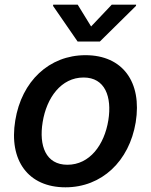

<svg xmlns="http://www.w3.org/2000/svg" viewBox="-20 -788 645 819"><path d="M259.2 11C413.7 11 531.2 -99.8 558.9 -266.3C586.6 -437.9 503.2 -552.6 344.8 -552.6C190 -552.6 72.1 -441.8 45.1 -274.1C17 -103.7 100.1 11 259.2 11ZM161.9 -266.7C178.6 -371.1 240.8 -457.4 336.6 -457.4C428.3 -457.4 458.1 -375 442.1 -274.9C425.1 -170.1 362.9 -85.2 267.4 -85.2C175.1 -85.2 145.6 -166.5 161.9 -266.7ZM206.3 -762.8 311.1 -610.8H405.9L560 -762.8L560.7 -768.1H456.7L368.6 -675.1L311.4 -768.1H207Z"/></svg>

Font: Magic Ui Pro Semi Bold
Style: Italic
Weight: 600
Italic angle: -9.39999°
Designer: Stefan Endress, Andreas Faust
Version: Version 1.000;FEAKit 1.0